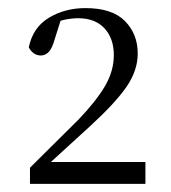

<svg xmlns="http://www.w3.org/2000/svg" viewBox="-20 -916 421 474"><path d="M54 -462V-502L174 -621Q218 -667 239.5 -704Q261 -741 261 -780Q261 -821 238 -846Q215 -871 173 -871Q158 -871 140.5 -867.5Q123 -864 104 -854L133 -876L115 -819Q109 -797 100.5 -788Q92 -779 81 -779Q62 -779 51 -799Q61 -848 100.5 -872Q140 -896 191 -896Q257 -896 288.5 -864Q320 -832 320 -784Q320 -742 292.5 -702Q265 -662 204 -606L87 -499L97 -525L99 -516H339V-462Z"/></svg>

Font: Noto Serif KR ExtraLight Light
Style: Regular
Weight: 300
Version: Version 2.003-H1;hotconv 1.1.1;makeotfexe 2.6.0